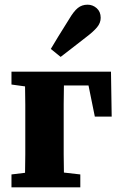

<svg xmlns="http://www.w3.org/2000/svg" viewBox="-20 -800 521 820"><path d="M29 -439V-494H454L457 -302H385L358 -435H253Q252 -398 252 -356Q252 -314 252 -279V-215Q252 -181 252 -141Q252 -101 253 -63L323 -55V0H29V-55L87 -62Q88 -100 88 -140.5Q88 -181 88 -215V-279Q88 -313 88 -353.5Q88 -394 87 -431ZM197 -591Q212 -617 229.5 -645Q247 -673 275 -718Q295 -752 312.5 -766Q330 -780 354 -780Q376 -780 393 -765Q410 -750 410 -724Q410 -702 394.5 -683.5Q379 -665 350 -643Q312 -614 287 -594Q262 -574 239 -557Z"/></svg>

Font: Source Serif 4 SmText
Style: Bold
Weight: 700
Designer: Frank Grießhammer
Foundry: Adobe
Version: Version 4.005;hotconv 1.1.0;makeotfexe 2.6.0